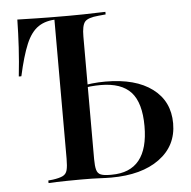

<svg xmlns="http://www.w3.org/2000/svg" viewBox="-45 -616 658 662"><g transform="rotate(-5 283.5 -285.5)"><path d="M204 -2.4Q181.5 -2.4 160.9 -2Q140.3 -1.6 124.2 -1.2Q108.1 -0.8 96.8 0V-8.9L112.9 -10.5Q135.5 -13.7 147.2 -19.4Q158.9 -25 162.5 -38.7Q166.1 -52.4 166.1 -78.2V-201.6H260.5V-68.5Q260.5 -44.4 264.1 -31.5Q267.7 -18.5 278.6 -14.1Q289.5 -9.7 309.7 -9.7H316.1Q379.8 -9.7 411.7 -49.2Q443.5 -88.7 443.5 -166.9Q443.5 -247.6 410.1 -284.3Q376.6 -321 304.8 -321Q287.9 -321 270.2 -319.4Q252.4 -317.7 233.1 -312.9V-321.8Q253.2 -326.6 275.4 -329Q297.6 -331.5 322.6 -331.5Q426.6 -331.5 484.7 -287.9Q542.7 -244.4 542.7 -167.7Q542.7 -90.3 481 -45.2Q419.4 0 313.7 0Q296 0 273.4 -1.2Q250.8 -2.4 213.7 -2.4ZM166.1 -201.6V-559.7H175.8Q136.3 -559.7 110.5 -542.3Q84.7 -525 67.7 -484.7Q50.8 -444.4 35.5 -375H26.6Q32.3 -426.6 35.1 -475Q37.9 -523.4 38.7 -571Q66.1 -570.2 105.6 -569.4Q145.2 -568.5 203.2 -568.5H215.3H219.4Q245.2 -568.5 268.5 -569Q291.9 -569.4 311.3 -570.2Q330.6 -571 343.5 -571V-562.1L318.5 -559.7Q281.5 -556.5 271 -543.5Q260.5 -530.6 260.5 -492.7V-201.6Z"/></g></svg>

Font: Playfair 144pt SemiCondensed Medium
Style: Regular
Weight: 500
Width: 4
Designer: Claus Eggers Sørensen
Foundry: Claus Eggers Sørensen
Version: Version 2.203